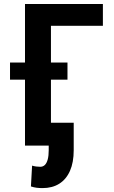

<svg xmlns="http://www.w3.org/2000/svg" viewBox="-20 -731 570 964"><path d="M496.6 -710.9V-601.6H235.8V0H105.5V-710.9ZM318.8 -417V-331.1H30.3V-417ZM224.6 -114.7H350.1V22.9Q350.1 84.5 331.3 127Q312.5 169.4 277.6 191.4Q242.7 213.4 193.4 213.4Q177.7 213.4 164.1 211.7Q150.4 210 135.3 205.1L141.1 100.6Q150.4 103.5 161.4 105Q172.4 106.4 182.1 106.4Q195.8 106.4 205.3 97.2Q214.8 87.9 219.7 69.1Q224.6 50.3 224.6 22.9Z"/></svg>

Font: Roboto Condensed SemiBold
Style: Regular
Weight: 600
Designer: Christian Robertson
Foundry: Google
Version: Version 3.008; 2023